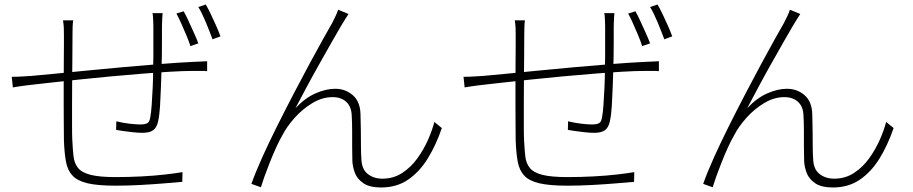

<svg xmlns="http://www.w3.org/2000/svg" viewBox="-20 -804 4040 850"><path d="M700 -746Q699 -738 698.5 -727Q698 -716 697.5 -705Q697 -694 697 -685Q697 -656 697 -621.5Q697 -587 696.5 -554Q696 -521 695 -495Q694 -462 692.5 -418.5Q691 -375 688.5 -334.5Q686 -294 680 -267Q674 -239 658 -227.5Q642 -216 611 -216Q593 -216 569 -218.5Q545 -221 525 -224Q505 -227 494 -229L495 -267Q523 -260 552.5 -256.5Q582 -253 600 -253Q623 -253 632.5 -259Q642 -265 645 -283Q649 -303 651.5 -338.5Q654 -374 656 -416Q658 -458 658 -494Q659 -523 659 -557.5Q659 -592 659 -625.5Q659 -659 659 -684Q659 -694 658.5 -705.5Q658 -717 657.5 -727.5Q657 -738 655 -746ZM304 -714Q302 -702 301.5 -684.5Q301 -667 301 -651Q301 -615 300.5 -562.5Q300 -510 299.5 -452Q299 -394 299 -340Q299 -286 299 -245Q299 -204 300 -186Q302 -143 305.5 -112Q309 -81 325.5 -60.5Q342 -40 381 -30Q420 -20 492 -20Q550 -20 607 -23Q664 -26 711.5 -31.5Q759 -37 788 -42L787 1Q753 4 704.5 8Q656 12 600.5 15Q545 18 492 18Q413 18 368 7.5Q323 -3 301 -26.5Q279 -50 272 -88.5Q265 -127 263 -182Q263 -203 262.5 -243Q262 -283 262 -333Q262 -383 262 -435Q262 -487 262.5 -532.5Q263 -578 263 -610Q263 -642 263 -650Q263 -666 262.5 -680Q262 -694 259 -714ZM32 -464Q58 -464 79.5 -465.5Q101 -467 120 -468Q154 -471 216.5 -477Q279 -483 358.5 -491Q438 -499 523 -506.5Q608 -514 688.5 -520.5Q769 -527 834 -530Q853 -531 868 -531.5Q883 -532 897 -533V-489Q891 -490 880.5 -490Q870 -490 858 -490Q846 -490 834 -490Q793 -490 734 -486.5Q675 -483 607 -477.5Q539 -472 468 -465.5Q397 -459 331.5 -452Q266 -445 212 -439Q158 -433 123 -429Q108 -427 93.5 -425.5Q79 -424 65 -421.5Q51 -419 37 -417ZM793 -754Q803 -737 814.5 -711.5Q826 -686 838 -660Q850 -634 858 -612L823 -600Q816 -622 805 -648Q794 -674 782.5 -700Q771 -726 761 -744ZM891 -784Q901 -767 913 -742Q925 -717 936.5 -691Q948 -665 956 -643L921 -630Q908 -665 891 -706Q874 -747 858 -773Z M1523 -742Q1518 -734 1509 -720.5Q1500 -707 1491 -691Q1476 -666 1450.5 -621Q1425 -576 1394.5 -522Q1364 -468 1336 -415.5Q1308 -363 1288 -325Q1330 -370 1376.5 -390.5Q1423 -411 1464 -411Q1509 -411 1542 -382.5Q1575 -354 1576 -297Q1577 -262 1577.5 -226.5Q1578 -191 1578 -158Q1578 -125 1580 -98Q1582 -54 1608.5 -33.5Q1635 -13 1673 -13Q1722 -13 1761 -38.5Q1800 -64 1828.5 -104Q1857 -144 1875.5 -186.5Q1894 -229 1903 -264L1936 -237Q1910 -161 1873.5 -102Q1837 -43 1786.5 -8.5Q1736 26 1667 26Q1616 26 1588.5 7Q1561 -12 1551 -39Q1541 -66 1540 -91Q1539 -122 1539 -156Q1539 -190 1539 -225Q1539 -260 1537 -293Q1536 -331 1513.5 -352.5Q1491 -374 1452 -374Q1407 -374 1363.5 -348Q1320 -322 1285 -283Q1250 -244 1230 -205Q1217 -183 1202.5 -151Q1188 -119 1174.5 -85Q1161 -51 1150.5 -21.5Q1140 8 1135 25L1093 10Q1111 -41 1140.5 -106.5Q1170 -172 1206 -244Q1242 -316 1279 -387Q1316 -458 1350 -521Q1384 -584 1410.5 -631.5Q1437 -679 1451 -703Q1459 -719 1465.5 -732.5Q1472 -746 1477 -761Z M2700 -746Q2699 -738 2698.5 -727Q2698 -716 2697.5 -705Q2697 -694 2697 -685Q2697 -656 2697 -621.5Q2697 -587 2696.5 -554Q2696 -521 2695 -495Q2694 -462 2692.5 -418.5Q2691 -375 2688.5 -334.5Q2686 -294 2680 -267Q2674 -239 2658 -227.5Q2642 -216 2611 -216Q2593 -216 2569 -218.5Q2545 -221 2525 -224Q2505 -227 2494 -229L2495 -267Q2523 -260 2552.5 -256.5Q2582 -253 2600 -253Q2623 -253 2632.5 -259Q2642 -265 2645 -283Q2649 -303 2651.5 -338.5Q2654 -374 2656 -416Q2658 -458 2658 -494Q2659 -523 2659 -557.5Q2659 -592 2659 -625.5Q2659 -659 2659 -684Q2659 -694 2658.5 -705.5Q2658 -717 2657.5 -727.5Q2657 -738 2655 -746ZM2304 -714Q2302 -702 2301.5 -684.5Q2301 -667 2301 -651Q2301 -615 2300.5 -562.5Q2300 -510 2299.5 -452Q2299 -394 2299 -340Q2299 -286 2299 -245Q2299 -204 2300 -186Q2302 -143 2305.5 -112Q2309 -81 2325.5 -60.5Q2342 -40 2381 -30Q2420 -20 2492 -20Q2550 -20 2607 -23Q2664 -26 2711.5 -31.5Q2759 -37 2788 -42L2787 1Q2753 4 2704.5 8Q2656 12 2600.5 15Q2545 18 2492 18Q2413 18 2368 7.5Q2323 -3 2301 -26.5Q2279 -50 2272 -88.5Q2265 -127 2263 -182Q2263 -203 2262.5 -243Q2262 -283 2262 -333Q2262 -383 2262 -435Q2262 -487 2262.5 -532.5Q2263 -578 2263 -610Q2263 -642 2263 -650Q2263 -666 2262.5 -680Q2262 -694 2259 -714ZM2032 -464Q2058 -464 2079.5 -465.5Q2101 -467 2120 -468Q2154 -471 2216.5 -477Q2279 -483 2358.5 -491Q2438 -499 2523 -506.5Q2608 -514 2688.5 -520.5Q2769 -527 2834 -530Q2853 -531 2868 -531.5Q2883 -532 2897 -533V-489Q2891 -490 2880.5 -490Q2870 -490 2858 -490Q2846 -490 2834 -490Q2793 -490 2734 -486.5Q2675 -483 2607 -477.5Q2539 -472 2468 -465.5Q2397 -459 2331.5 -452Q2266 -445 2212 -439Q2158 -433 2123 -429Q2108 -427 2093.5 -425.5Q2079 -424 2065 -421.5Q2051 -419 2037 -417ZM2793 -754Q2803 -737 2814.5 -711.5Q2826 -686 2838 -660Q2850 -634 2858 -612L2823 -600Q2816 -622 2805 -648Q2794 -674 2782.5 -700Q2771 -726 2761 -744ZM2891 -784Q2901 -767 2913 -742Q2925 -717 2936.5 -691Q2948 -665 2956 -643L2921 -630Q2908 -665 2891 -706Q2874 -747 2858 -773Z M3523 -742Q3518 -734 3509 -720.5Q3500 -707 3491 -691Q3476 -666 3450.5 -621Q3425 -576 3394.5 -522Q3364 -468 3336 -415.5Q3308 -363 3288 -325Q3330 -370 3376.5 -390.5Q3423 -411 3464 -411Q3509 -411 3542 -382.5Q3575 -354 3576 -297Q3577 -262 3577.5 -226.5Q3578 -191 3578 -158Q3578 -125 3580 -98Q3582 -54 3608.5 -33.5Q3635 -13 3673 -13Q3722 -13 3761 -38.5Q3800 -64 3828.5 -104Q3857 -144 3875.5 -186.5Q3894 -229 3903 -264L3936 -237Q3910 -161 3873.5 -102Q3837 -43 3786.5 -8.5Q3736 26 3667 26Q3616 26 3588.5 7Q3561 -12 3551 -39Q3541 -66 3540 -91Q3539 -122 3539 -156Q3539 -190 3539 -225Q3539 -260 3537 -293Q3536 -331 3513.5 -352.5Q3491 -374 3452 -374Q3407 -374 3363.5 -348Q3320 -322 3285 -283Q3250 -244 3230 -205Q3217 -183 3202.5 -151Q3188 -119 3174.5 -85Q3161 -51 3150.5 -21.5Q3140 8 3135 25L3093 10Q3111 -41 3140.5 -106.5Q3170 -172 3206 -244Q3242 -316 3279 -387Q3316 -458 3350 -521Q3384 -584 3410.5 -631.5Q3437 -679 3451 -703Q3459 -719 3465.5 -732.5Q3472 -746 3477 -761Z"/></svg>

Font: Noto Sans JP ExtraLight
Style: Regular
Weight: 250
Designer: Ryoko NISHIZUKA  (kana, bopomofo & ideographs); Paul D. Hunt (Latin, Greek & Cyrillic); Sandoll Communications , Soo-you
Foundry: Adobe
Version: Version 2.004-H2;hotconv 1.0.118;makeotfexe 2.5.65603